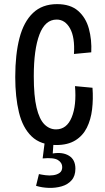

<svg xmlns="http://www.w3.org/2000/svg" viewBox="-20 -692 510 932"><path d="M253 12Q177 12 133.5 -30Q90 -72 72 -146.5Q54 -221 54 -318Q54 -428 74.5 -507Q95 -586 140 -629Q185 -672 257 -672Q322 -672 359.5 -639Q397 -606 411.5 -552.5Q426 -499 423 -438L339 -430Q344 -511 320 -554Q296 -597 255 -597Q199 -597 171.5 -524.5Q144 -452 144 -322Q144 -226 157.5 -169.5Q171 -113 195.5 -88.5Q220 -64 252 -64Q304 -64 328 -122.5Q352 -181 344 -274L429 -266Q433 -211 427 -161Q421 -111 401.5 -72Q382 -33 345.5 -10.5Q309 12 253 12ZM155 210 169 153Q182 156 201 158.5Q220 161 238.5 158.5Q257 156 269.5 147Q282 138 282 119Q282 98 261.5 85Q241 72 187 77L199 -17H241L236 53Q284 45 315 64Q346 83 346 127Q346 162 327.5 183Q309 204 279.5 212.5Q250 221 217 220Q184 219 155 210Z"/></svg>

Font: Bricolage Grotesque 10pt Condensed
Style: Regular
Weight: 400
Width: 3
Designer: Mathieu Triay
Foundry: Atelier Triay
Version: Version 1.000; ttfautohint (v1.8.4.7-5d5b);gftools[0.9.29]